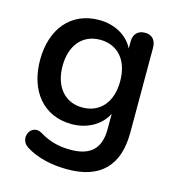

<svg xmlns="http://www.w3.org/2000/svg" viewBox="-104 -587 795 866"><g transform="rotate(15 294.0 -154.0)"><path d="M288 190C442 190 520 111 520 -44V-440C520 -476 500 -496 469 -496C435 -496 415 -476 415 -440V-408C388 -463 327 -498 254 -498C122 -498 42 -400 42 -255C42 -111 122 -12 254 -12C326 -12 389 -47 417 -104V-31C417 59 371 101 280 101C236 101 189 95 133 61C82 31 41 107 93 141C146 175 216 190 288 190ZM281 -97C199 -97 147 -159 147 -255C147 -352 199 -413 281 -413C364 -413 416 -353 416 -255C416 -158 364 -97 281 -97Z"/></g></svg>

Font: SN Pro Medium
Style: Regular
Weight: 500
Designer: Tobias Whetton
Foundry: Supernotes
Version: Version 1.003;Glyphs 3.3 (3324)